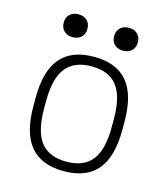

<svg xmlns="http://www.w3.org/2000/svg" viewBox="-107 -783 764 876"><g transform="rotate(15 275.0 -344.5)"><path d="M275 10Q169 10 117 -52Q65 -114 65 -240V-280Q65 -407 117 -468.5Q169 -530 275 -530Q381 -530 433 -468.5Q485 -407 485 -280V-240Q485 -114 433 -52Q381 10 275 10ZM275 -35Q358 -35 396.5 -85Q435 -135 435 -242V-278Q435 -385 396.5 -435Q358 -485 275 -485Q193 -485 154 -435Q115 -385 115 -278V-242Q115 -135 154 -85Q193 -35 275 -35ZM156 -591Q131 -591 115.5 -605.5Q100 -620 100 -645Q100 -670 115.5 -684.5Q131 -699 156 -699Q181 -699 196.5 -684.5Q212 -670 212 -645Q212 -620 196.5 -605.5Q181 -591 156 -591ZM394 -591Q369 -591 353.5 -605.5Q338 -620 338 -645Q338 -670 353.5 -684.5Q369 -699 394 -699Q419 -699 434.5 -684.5Q450 -670 450 -645Q450 -620 434.5 -605.5Q419 -591 394 -591Z"/></g></svg>

Font: M PLUS Code Latin SemiExpanded Light
Style: Regular
Weight: 300
Width: 6
Designer: Coji Morishita
Foundry: UNDERFOREST DESIGN
Version: Version 1.002; ttfautohint (v1.8.3)